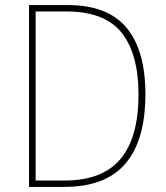

<svg xmlns="http://www.w3.org/2000/svg" viewBox="-20 -734 651 754"><path d="M551 -364Q551 -184 473 -92Q395 0 232 0H94V-714H247Q403 -714 477 -625Q551 -536 551 -364ZM524 -363Q524 -521 458 -605Q392 -689 240 -689H120V-25H233Q382 -25 453 -109.5Q524 -194 524 -363Z"/></svg>

Font: Noto Sans Khmer UI SemiCondensed Thin
Style: Regular
Weight: 100
Width: 4
Designer: Danh Hong and the Monotype Design Team
Foundry: Monotype Imaging Inc.
Version: Version 2.002; ttfautohint (v1.8.4.7-5d5b)